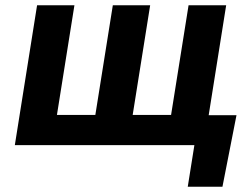

<svg xmlns="http://www.w3.org/2000/svg" viewBox="-20 -548 922 725"><path d="M36 0H714L689 157H820L873 -113H768L834 -528H692L626 -114H481L547 -528H406L340 -114H195L261 -528H120Z"/></svg>

Font: Asimov Pro
Style: BdObl
Weight: 700
Designer: Google
Version: Version 2.000980; 2014